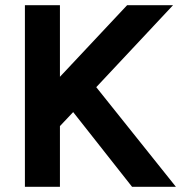

<svg xmlns="http://www.w3.org/2000/svg" viewBox="-20 -720 706 740"><path d="M76 0V-700H211V-424L470 -700H647L351 -384L658 0H489L262 -288L211 -234V0Z"/></svg>

Font: Figtree Light
Style: Bold
Weight: 700
Version: Version 2.002